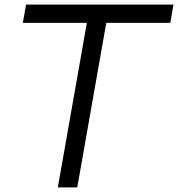

<svg xmlns="http://www.w3.org/2000/svg" viewBox="-20 -820 779 840"><path d="M80 -720H360L233 0H318L445 -720H725L739 -800H94Z"/></svg>

Font: Gauge
Style: Italic
Weight: 400
Italic angle: -80°
Designer: Daniel Pimley
Foundry: Daniel Pimley
Version: Version 1.000;PS 001.001;hotconv 1.0.56